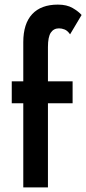

<svg xmlns="http://www.w3.org/2000/svg" viewBox="-20 -813 374 833"><path d="M31 -460H81V-630Q81 -710 119.5 -751.5Q158 -793 231 -793Q270 -793 295.5 -778Q321 -763 334 -748L284 -664Q273 -680 260.5 -685Q248 -690 236 -690Q213 -690 200.5 -671.5Q188 -653 188 -609V-460H295V-365H188V0H81V-365H31Z"/></svg>

Font: Jost* Medium
Style: Regular
Weight: 500
Version: Version 3.7